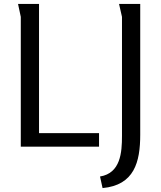

<svg xmlns="http://www.w3.org/2000/svg" viewBox="-20 -748 822 979"><path d="M72 -728 86 -662V0H485V-69H179V-728ZM587 -728 602 -662V-55C602 29 595 135 490 152L503 211C665 196 695 78 695 -61V-728Z"/></svg>

Font: Rosario
Style: Regular
Weight: 400
Designer: Hector Gatti
Foundry: Omnibus Type
Version: Version 1.100